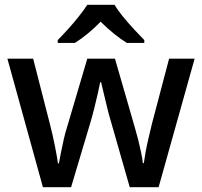

<svg xmlns="http://www.w3.org/2000/svg" viewBox="-20 -786 847 805"><path d="M447 -270Q439 -296 430.5 -330Q422 -364 415 -394.5Q408 -425 404 -441H400Q397 -425 390 -394Q383 -363 374.5 -329Q366 -295 358 -269L278 -1H160L11 -540H119L189 -267Q200 -225 209.5 -177.5Q219 -130 223 -101H227Q230 -118 235.5 -146Q241 -174 247.5 -202.5Q254 -231 260 -249L346 -540H462L546 -249Q552 -229 559 -201.5Q566 -174 571.5 -147.5Q577 -121 579 -102H583Q585 -118 590 -146Q595 -174 602.5 -206Q610 -238 617 -267L689 -540H796L645 -1H524ZM460 -766Q473 -744 495.5 -716.5Q518 -689 542.5 -662.5Q567 -636 585 -618V-606H512Q486 -622 457.5 -645Q429 -668 402 -695Q348 -640 294 -606H222V-618Q241 -637 264.5 -663Q288 -689 310 -716.5Q332 -744 346 -766Z"/></svg>

Font: Noto Sans Ethiopic Medium
Style: Regular
Weight: 500
Designer: Monotype Design Team
Foundry: Monotype Imaging Inc.
Version: Version 2.102; ttfautohint (v1.8.4.7-5d5b)